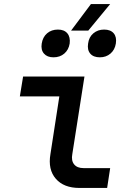

<svg xmlns="http://www.w3.org/2000/svg" viewBox="-20 -928 640 948"><path d="M372 0Q295 0 255.5 -45.5Q216 -91 229 -167L273 -452H78L94 -550H397L337 -167Q331 -135 346 -116.5Q361 -98 392 -98H524L509 0ZM331 -777 429 -908H524L416 -777ZM473 -645Q441 -645 425.5 -663.5Q410 -682 415 -713Q419 -745 441 -763.5Q463 -782 494 -782Q526 -782 541.5 -763.5Q557 -745 552 -713Q547 -682 525.5 -663.5Q504 -645 473 -645ZM244 -645Q213 -645 197 -663.5Q181 -682 186 -713Q191 -745 212.5 -763.5Q234 -782 266 -782Q297 -782 312.5 -763.5Q328 -745 324 -713Q319 -682 297.5 -663.5Q276 -645 244 -645Z"/></svg>

Font: NKDuy Mono SemiBold
Style: Italic
Weight: 600
Italic angle: -9°
Monospace: yes
Designer: NKDuy
Foundry: NKDuy
Version: Version 2.251; ttfautohint (v1.8.4.7-5d5b)